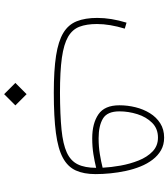

<svg xmlns="http://www.w3.org/2000/svg" viewBox="36 -599 798 910"><g transform="rotate(90 435.0 -144.0)"><path d="M373 182.1 426.3 235.4 479.5 182.1 426.3 128.9ZM775.4 -200.7Q775.4 -147 758.8 -113.3Q742.2 -79.6 702.6 -61.5Q663.1 -43.5 594.2 -36.6Q525.4 -29.8 420.4 -29.3Q317.9 -29.3 253.7 -38.3Q189.5 -47.4 154.5 -67.6Q119.6 -87.9 106.7 -121.6Q93.8 -155.3 93.8 -204.6Q93.8 -234.9 99.4 -268.1Q105 -301.3 115.7 -336.4L87.4 -344.7Q64.9 -271.5 64.9 -206.1Q64.9 -148.4 80.8 -108.6Q96.7 -68.8 135.7 -45.2Q174.8 -21.5 243.9 -10.7Q313 0 418.9 0Q534.7 0 610.1 -10Q685.5 -20 728 -43Q770.5 -65.9 787.8 -104Q805.2 -142.1 805.2 -198.2Q805.2 -231.9 801.5 -268.6Q797.9 -305.2 790 -341.8Q782.2 -378.4 769 -410.9Q755.9 -443.4 736.6 -468.5Q717.3 -493.7 691.7 -508.3Q666 -522.9 632.3 -522.9Q593.3 -522.9 564.5 -504.6Q535.6 -486.3 516.6 -455.6Q497.6 -424.8 488.3 -387.2Q479 -349.6 479 -311Q479 -240.7 522 -211.4Q564.9 -182.1 635.3 -182.1Q675.8 -182.1 710.9 -187.7Q746.1 -193.4 775.4 -200.7ZM774.9 -231.4Q746.1 -224.1 710.9 -218.3Q675.8 -212.4 635.3 -212.4Q576.2 -212.4 542 -232.9Q507.8 -253.4 507.8 -311Q507.8 -353.5 521 -395.8Q534.2 -438 561.8 -465.8Q589.4 -493.7 632.3 -493.7Q671.4 -493.7 698 -468Q724.6 -442.4 740.7 -401.9Q756.8 -361.3 764.9 -316.2Q772.9 -271 774.9 -231.4Z"/></g></svg>

Font: Estedad-FD-VF Thin
Style: Regular
Weight: 100
Designer: Amin Abedi
Version: Version 5.0